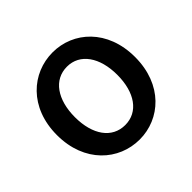

<svg xmlns="http://www.w3.org/2000/svg" viewBox="-143 -725 900 900"><g transform="rotate(-45 307.5 -275.0)"><path d="M308 14C444 14 566 -92 566 -275C566 -458 444 -564 308 -564C171 -564 48 -458 48 -275C48 -92 171 14 308 14ZM308 -82C221 -82 167 -158 167 -275C167 -391 221 -469 308 -469C394 -469 448 -391 448 -275C448 -158 394 -82 308 -82Z"/></g></svg>

Font: ChiuKong Gothic CL Medium
Style: Regular
Weight: 500
Designer: Ryoko NISHIZUKA 西塚涼子 (kana, bopomofo & ideographs); Paul D. Hunt (Latin, Greek & Cyrillic); Sandoll Communications 산돌커뮤니
Foundry: Adobe
Version: Version 1.300